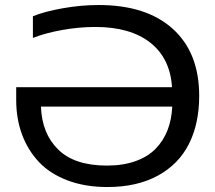

<svg xmlns="http://www.w3.org/2000/svg" viewBox="-20 -734 863 769"><path d="M410.2 15.1Q320.8 15.1 250.5 -11.5Q180.2 -38.1 135.7 -85.4Q91.3 -132.8 68.1 -195.8Q44.9 -258.8 44.9 -333V-384.8H668.9Q661.6 -500.5 581.8 -563.2Q502 -626 361.8 -626Q296.4 -626 228.5 -613.8Q160.6 -601.6 111.8 -582V-668.9Q158.2 -688 231.2 -700.9Q304.2 -713.9 375 -713.9Q566.4 -713.9 672.1 -618.4Q777.8 -522.9 777.8 -350.1Q777.8 -238.8 736.6 -157.2Q695.3 -75.7 611.8 -30.3Q528.3 15.1 410.2 15.1ZM408.2 -70.8Q472.7 -70.8 522.2 -88.4Q571.8 -106 603 -137.9Q634.3 -169.9 650.9 -212.4Q667.5 -254.9 669.9 -307.1H144Q147.9 -198.7 213.4 -134.8Q278.8 -70.8 408.2 -70.8Z"/></svg>

Font: Prompt
Style: Regular
Weight: 400
Designer: Katatrad Team
Foundry: CadsonDemak
Version: Version 1.000;PS 001.000;hotconv 1.0.88;makeotf.lib2.5.64775